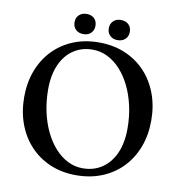

<svg xmlns="http://www.w3.org/2000/svg" viewBox="-93 -944 982 1047"><g transform="rotate(10 398.0 -420.0)"><path d="M395.9 -716.7Q475.6 -716.7 540.7 -689.4Q605.7 -662 652.6 -612.2Q699.4 -562.4 724.7 -494.6Q750 -426.7 750 -345.2Q750 -266 724.8 -199.5Q699.6 -133 653 -84.2Q606.3 -35.4 541.4 -8.6Q476.4 18.2 397.2 18.2Q318.6 18.2 254 -9.1Q189.4 -36.5 142.6 -86.3Q95.8 -136.1 70.5 -204.1Q45.2 -272.1 45.2 -353.6Q45.2 -432.8 70.2 -499.1Q95.3 -565.5 141.8 -614.3Q188.3 -663.1 252.8 -689.9Q317.3 -716.7 395.9 -716.7ZM630 -280.8Q630 -346.6 616.8 -405.6Q603.7 -464.6 579.9 -513.2Q556.2 -561.9 523.7 -597.5Q491.2 -633.1 452.1 -652.5Q413 -672 369.5 -672Q308.9 -672 263.2 -641.4Q217.5 -610.8 192.1 -553.9Q166.6 -497 166.6 -417.7Q166.6 -351.6 179.6 -292.5Q192.6 -233.3 216.2 -184.5Q239.8 -135.7 272.2 -100Q304.5 -64.2 343.5 -44.8Q382.4 -25.3 425.6 -25.3Q487 -25.3 532.9 -56.1Q578.8 -86.8 604.4 -144Q630 -201.2 630 -280.8ZM303 -746.5Q276.7 -746.5 260.7 -762Q244.8 -777.5 244.8 -802.2Q244.8 -827.2 260.7 -842.7Q276.7 -858.1 303 -858.1Q329.5 -858.1 345.1 -842.7Q360.7 -827.2 360.7 -802.1Q360.7 -777.9 345.1 -762.2Q329.5 -746.5 303 -746.5ZM492.2 -746.5Q466 -746.5 450.2 -762Q434.4 -777.5 434.4 -802.3Q434.4 -827 450.2 -842.6Q466 -858.1 492.2 -858.1Q519.2 -858.1 535.1 -842.7Q550.9 -827.2 550.9 -802.1Q550.9 -777.9 535.1 -762.2Q519.2 -746.5 492.2 -746.5Z"/></g></svg>

Font: Fraunces
Style: Regular
Weight: 900
Version: Version 1.000;[b76b70a41]